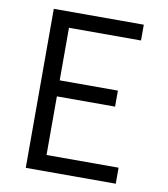

<svg xmlns="http://www.w3.org/2000/svg" viewBox="-82 -805 765 874"><g transform="rotate(10 300.0 -367.5)"><path d="M96 0V-735H512V-662H179V-419H448V-345H179V-74H512V0Z"/></g></svg>

Font: Iosevka Aile
Style: Regular
Weight: 400
Designer: Belleve Invis
Foundry: Belleve Invis
Version: Version 28.0.1; ttfautohint (v1.8.4)